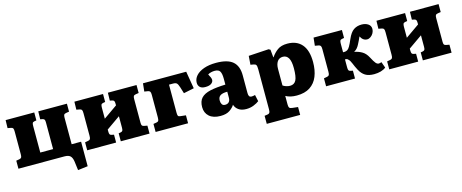

<svg xmlns="http://www.w3.org/2000/svg" viewBox="-41 -1148 4771 1982"><g transform="rotate(-15 2344.5 -156.5)"><path d="M621 173 609 79Q603 37 584 18.5Q565 0 522 0H30V-86L65 -92Q81 -95 86.5 -104.5Q92 -114 92 -138V-380Q92 -405 87 -414.5Q82 -424 66 -427L30 -434L32 -519H338V-434L315 -430Q299 -427 295 -417Q291 -407 291 -385V-103H428V-388Q428 -409 423 -418Q418 -427 403 -430L379 -435L381 -519H687V-434L656 -429Q637 -426 631.5 -417Q626 -408 626 -386V-102H727V160Z M765 0V-85L801 -92Q816 -95 821.5 -104.5Q827 -114 827 -140V-380Q827 -405 821.5 -414.5Q816 -424 801 -427L765 -434L767 -519H1073V-434L1050 -430Q1034 -427 1029.5 -417Q1025 -407 1025 -385V-268L1172 -371V-388Q1172 -409 1167 -418Q1162 -427 1147 -430L1123 -435L1125 -519H1431V-434L1399 -429Q1381 -426 1375.5 -417Q1370 -408 1370 -386V-132Q1370 -111 1375.5 -102.5Q1381 -94 1399 -91L1431 -85V0H1124V-85L1146 -89Q1162 -92 1167 -101Q1172 -110 1172 -132V-255L1025 -152V-133Q1025 -111 1029.5 -101.5Q1034 -92 1049 -89L1074 -84V0Z M1496 0V-86L1531 -92Q1547 -95 1552 -105Q1557 -115 1557 -140V-381Q1557 -405 1551 -414.5Q1545 -424 1530 -427L1491 -433L1500 -519H1962L1993 -334L1882 -311L1861 -379Q1850 -414 1838.5 -425Q1827 -436 1799 -436H1756V-136Q1756 -115 1760 -104.5Q1764 -94 1780 -92L1843 -85V0Z M2188 14Q2110 14 2068 -23.5Q2026 -61 2026 -123Q2026 -186 2058 -220Q2090 -254 2155 -268.5Q2220 -283 2318 -286V-350Q2318 -402 2304 -427Q2290 -452 2247 -452Q2228 -452 2208 -447Q2188 -442 2174 -433Q2199 -390 2199 -370Q2199 -347 2177.5 -331Q2156 -315 2112 -315Q2074 -315 2055.5 -333Q2037 -351 2037 -380Q2037 -422 2067 -455.5Q2097 -489 2152 -508.5Q2207 -528 2282 -528Q2404 -528 2460 -480Q2516 -432 2516 -332V-142Q2516 -119 2523.5 -108Q2531 -97 2550 -97Q2560 -97 2568.5 -99Q2577 -101 2586 -103L2601 -33Q2580 -16 2543 -1Q2506 14 2463 14Q2411 14 2380 -9Q2349 -32 2340 -65Q2324 -37 2287.5 -11.5Q2251 14 2188 14ZM2263 -85Q2289 -85 2303.5 -100.5Q2318 -116 2318 -145V-210Q2267 -210 2243 -194Q2219 -178 2219 -142Q2219 -118 2229 -101.5Q2239 -85 2263 -85Z M2626 216V130L2659 125Q2674 123 2680.5 113.5Q2687 104 2687 76V-349Q2687 -385 2680 -396.5Q2673 -408 2654 -411L2621 -417L2628 -510L2843 -523L2861 -513L2869 -430H2872Q2899 -471 2938.5 -500Q2978 -529 3044 -529Q3144 -529 3198.5 -465.5Q3253 -402 3253 -277Q3253 -190 3226.5 -124.5Q3200 -59 3144.5 -22.5Q3089 14 3002 14Q2932 14 2885 -13V78Q2885 103 2891.5 112.5Q2898 122 2920 125L2983 132V216ZM2961 -101Q3006 -101 3025.5 -138.5Q3045 -176 3045 -267Q3045 -341 3024.5 -375.5Q3004 -410 2965 -410Q2925 -410 2905 -380Q2885 -350 2885 -302V-125Q2898 -115 2919.5 -108Q2941 -101 2961 -101Z M3831 8Q3772 8 3736.5 -14Q3701 -36 3677 -81Q3655 -123 3641.5 -157.5Q3628 -192 3612 -205Q3604 -214 3597 -216Q3590 -218 3578 -218V-133Q3578 -111 3582.5 -101.5Q3587 -92 3602 -89L3627 -84V0H3318V-85L3354 -92Q3369 -95 3374.5 -104.5Q3380 -114 3380 -140V-380Q3380 -405 3374 -414.5Q3368 -424 3354 -427L3314 -434L3323 -519H3626V-434L3603 -430Q3587 -427 3582.5 -417Q3578 -407 3578 -385V-294Q3592 -293 3603.5 -295Q3615 -297 3626 -304Q3638 -311 3651.5 -334Q3665 -357 3686 -406Q3715 -473 3751 -497Q3787 -521 3835 -521Q3877 -521 3905 -502Q3933 -483 3933 -449Q3933 -426 3921.5 -405Q3910 -384 3891.5 -371Q3873 -358 3854 -358Q3809 -358 3784 -408Q3766 -367 3747 -331Q3738 -313 3725 -297Q3712 -281 3691 -269V-268Q3740 -258 3774.5 -236.5Q3809 -215 3833 -169Q3858 -121 3873 -103.5Q3888 -86 3905 -86Q3912 -86 3919 -88Q3926 -90 3934 -93L3957 -29Q3936 -11 3902.5 -1.5Q3869 8 3831 8Z M3993 0V-85L4029 -92Q4044 -95 4049.5 -104.5Q4055 -114 4055 -140V-380Q4055 -405 4049.5 -414.5Q4044 -424 4029 -427L3993 -434L3995 -519H4301V-434L4278 -430Q4262 -427 4257.5 -417Q4253 -407 4253 -385V-268L4400 -371V-388Q4400 -409 4395 -418Q4390 -427 4375 -430L4351 -435L4353 -519H4659V-434L4627 -429Q4609 -426 4603.5 -417Q4598 -408 4598 -386V-132Q4598 -111 4603.5 -102.5Q4609 -94 4627 -91L4659 -85V0H4352V-85L4374 -89Q4390 -92 4395 -101Q4400 -110 4400 -132V-255L4253 -152V-133Q4253 -111 4257.5 -101.5Q4262 -92 4277 -89L4302 -84V0Z"/></g></svg>

Font: Literata 12pt ExtraBold
Style: Regular
Weight: 800
Designer: Latin by Veronika Burian and Jose Scaglione. Greek by Irene Vlachou. Cyrillic by Vera Evstafieva.
Foundry: TypeTogether
Version: Version 3.002